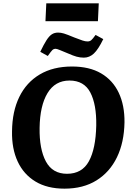

<svg xmlns="http://www.w3.org/2000/svg" viewBox="-20 -1114 796 1149"><path d="M52 -328Q53 -447 95.5 -534Q138 -621 218 -668.5Q298 -716 411 -716Q515 -716 585 -675Q655 -634 690.5 -559Q726 -484 725 -382Q723 -262 680 -173Q637 -84 557.5 -34.5Q478 15 366 15Q263 15 192.5 -27.5Q122 -70 86 -147Q50 -224 52 -328ZM217 -349Q215 -222 254.5 -148Q294 -74 381 -74Q471 -74 512 -149Q553 -224 556 -363Q558 -489 520.5 -560.5Q483 -632 396 -632Q310 -632 264.5 -557Q219 -482 217 -349ZM257 -1094H571L566 -987H252ZM482 -769Q459 -769 438 -775Q417 -781 390 -793Q356 -807 338 -814.5Q320 -822 313 -822Q301 -822 293 -814Q285 -806 266 -779L221 -804Q242 -848 258 -873Q274 -898 290 -908.5Q306 -919 328 -919Q344 -919 362.5 -913.5Q381 -908 424 -890Q457 -877 474 -871.5Q491 -866 504 -866Q517 -866 526 -873.5Q535 -881 552 -905L598 -880Q568 -818 541.5 -793.5Q515 -769 482 -769Z"/></svg>

Font: Literata 12pt
Style: Bold Italic
Weight: 700
Italic angle: -2°
Designer: Latin by Veronika Burian and Jose Scaglione. Greek by Irene Vlachou. Cyrillic by Vera Evstafieva
Foundry: TypeTogether
Version: Version 3.002